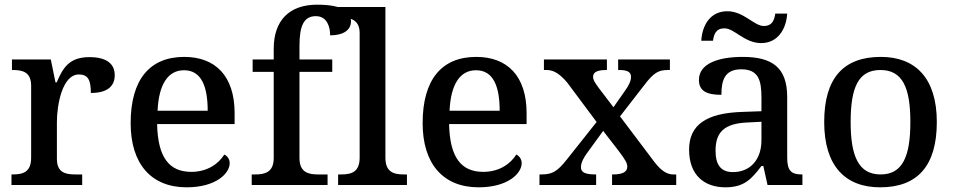

<svg xmlns="http://www.w3.org/2000/svg" viewBox="-20 -790 4074 820"><path d="M29 0H331V-45H302C259 -45 223 -53 223 -112V-268C223 -345 247 -472 317 -472C356 -472 368 -448 368 -393C439 -393 470 -422 470 -469C470 -517 436 -546 362 -546C276 -546 249 -501 222 -438H217L197 -536H31V-491H34C78 -491 113 -482 113 -423V-117C113 -54 78 -45 33 -45H29Z M777 10C903 10 961 -50 961 -93C961 -112 949 -125 938 -130C914 -91 866 -56 797 -56C703 -56 654 -117 651 -260H982V-307C982 -465 900 -547 767 -547C620 -547 538 -451 538 -264C538 -91 625 10 777 10ZM867 -317H653C658 -429 697 -490 766 -490C840 -490 867 -421 867 -317Z M1055 0H1379V-45H1338C1297 -45 1259 -54 1259 -115V-483H1399V-536H1259V-594C1259 -679 1277 -721 1329 -721C1376 -721 1390 -677 1390 -639C1447 -639 1479 -662 1479 -699C1479 -739 1445 -770 1334 -770C1216 -770 1149 -703 1149 -582V-536H1059V-483H1149V-115C1149 -54 1111 -45 1070 -45H1055Z M1424 0H1718V-45H1705C1661 -45 1626 -55 1626 -117V-760H1424V-715H1437C1476 -715 1516 -706 1516 -649V-117C1516 -55 1481 -45 1437 -45H1424Z M2024 10C2150 10 2208 -50 2208 -93C2208 -112 2196 -125 2185 -130C2161 -91 2113 -56 2044 -56C1950 -56 1901 -117 1898 -260H2229V-307C2229 -465 2147 -547 2014 -547C1867 -547 1785 -451 1785 -264C1785 -91 1872 10 2024 10ZM2114 -317H1900C1905 -429 1944 -490 2013 -490C2087 -490 2114 -421 2114 -317Z M2284 0H2526V-45H2523C2479 -45 2461 -54 2461 -76C2461 -96 2475 -120 2487 -136L2556 -231L2621 -147C2652 -106 2659 -93 2659 -78C2659 -56 2639 -45 2599 -45H2594V0H2868V-45H2855C2830 -45 2805 -59 2775 -98L2628 -293L2732 -427C2772 -480 2793 -491 2832 -491H2841V-536H2620V-491H2623C2653 -491 2675 -486 2675 -462C2675 -444 2665 -424 2649 -402L2600 -332L2536 -416C2521 -437 2513 -448 2513 -462C2513 -478 2524 -491 2569 -491H2572V-536H2303V-491H2316C2346 -491 2373 -472 2402 -438L2528 -269L2401 -109C2362 -60 2341 -45 2293 -45H2284Z M3231 -606C3302 -606 3338 -666 3342 -732H3291C3287 -705 3279 -679 3242 -679C3200 -679 3157 -742 3086 -742C3014 -742 2979 -683 2975 -616H3025C3029 -643 3037 -669 3074 -669C3117 -669 3159 -606 3231 -606ZM3078 10C3159 10 3190 -26 3232 -81H3240L3258 0H3407V-45H3404C3359 -45 3342 -61 3342 -117V-375C3342 -501 3279 -547 3152 -547C3049 -547 2965 -519 2965 -449C2965 -402 2997 -385 3061 -385C3061 -449 3076 -494 3146 -494C3220 -494 3232 -446 3232 -373V-315L3149 -312C2997 -307 2923 -257 2923 -151C2923 -41 2989 10 3078 10ZM3110 -55C3059 -55 3036 -86 3036 -146C3036 -223 3070 -263 3174 -267L3232 -270V-191C3232 -108 3184 -55 3110 -55Z M3739 10C3898 10 3981 -81 3981 -269C3981 -456 3890 -547 3742 -547C3582 -547 3500 -456 3500 -269C3500 -81 3590 10 3739 10ZM3741 -45C3647 -45 3613 -122 3613 -269C3613 -417 3646 -491 3740 -491C3834 -491 3868 -417 3868 -269C3868 -122 3835 -45 3741 -45Z"/></svg>

Font: Noto Serif Telugu Medium
Style: Regular
Weight: 500
Designer: Jelle Bosma - Monotype Design Team
Foundry: Monotype Imaging Inc.
Version: Version 2.005